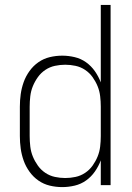

<svg xmlns="http://www.w3.org/2000/svg" viewBox="-20 -755 540 783"><path d="M234 8Q208 8 183 2Q158 -4 137 -18.5Q116 -33 100.5 -54.5Q85 -76 76.5 -100Q68 -124 64.5 -149Q61 -174 61 -200V-320Q61 -346 64.5 -371Q68 -396 76.5 -420Q85 -444 100.5 -465.5Q116 -487 137 -501.5Q158 -516 183 -522Q208 -528 234 -528Q259 -528 284.5 -522Q310 -516 331 -501Q352 -486 367 -464.5Q382 -443 391 -419V-735H431V0H391V-101Q382 -77 367 -55.5Q352 -34 331 -19Q310 -4 284.5 2Q259 8 234 8ZM246 -29Q267 -29 288 -33.5Q309 -38 327 -50Q345 -62 357.5 -79.5Q370 -97 378 -116.5Q386 -136 388.5 -157.5Q391 -179 391 -200V-320Q391 -341 388.5 -362.5Q386 -384 378 -403.5Q370 -423 357.5 -440.5Q345 -458 327 -470Q309 -482 288 -486.5Q267 -491 246 -491Q225 -491 204 -486.5Q183 -482 165 -470Q147 -458 134.5 -440.5Q122 -423 114 -403.5Q106 -384 103.5 -362.5Q101 -341 101 -320V-200Q101 -179 103.5 -157.5Q106 -136 114 -116.5Q122 -97 134.5 -79.5Q147 -62 165 -50Q183 -38 204 -33.5Q225 -29 246 -29Z"/></svg>

Font: Iosevka Term Curly Extralight
Style: Regular
Weight: 200
Designer: Belleve Invis
Foundry: Belleve Invis
Version: Version 32.3.0